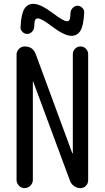

<svg xmlns="http://www.w3.org/2000/svg" viewBox="-20 -970 540 990"><path d="M343.8 -905.3Q344.7 -918.9 355.5 -929.7Q366.2 -940.4 379.9 -940.4Q393.6 -940.4 404.3 -929.7Q415 -918.9 414.1 -905.3Q411.1 -838.9 395 -812Q378.9 -785.2 347.7 -785.2Q311.5 -785.2 242.2 -837.9Q194.3 -875 174.8 -875Q165 -875 161.1 -866.7Q157.2 -858.4 156.2 -830.1Q155.3 -816.4 144.5 -805.7Q133.8 -794.9 120.1 -794.9Q106.4 -794.9 95.7 -805.7Q85 -816.4 85.9 -830.1Q88.9 -896.5 105 -923.3Q121.1 -950.2 152.3 -950.2Q189.5 -950.2 257.8 -898.4Q307.6 -860.4 325.2 -860.4Q335 -860.4 338.9 -868.7Q342.8 -877 343.8 -905.3ZM65.4 -42V-688.5Q65.4 -705.1 77.6 -717.8Q89.8 -730.5 107.4 -730.5Q149.4 -730.5 164.1 -691.4L352.5 -180.7Q352.5 -179.7 354 -179.7Q355.5 -179.7 355.5 -180.7V-690.4Q355.5 -706.1 366.7 -718.3Q377.9 -730.5 395 -730.5Q412.1 -730.5 423.3 -718.3Q434.6 -706.1 434.6 -690.4V-40Q434.6 -24.4 423.3 -12.2Q412.1 0 394.5 0Q377 0 361.8 -10.7Q346.7 -21.5 340.8 -38.1L151.4 -548.8Q151.4 -549.8 150.4 -549.8Q149.4 -549.8 149.4 -548.8V-42Q149.4 -25.4 136.7 -12.7Q124 0 106.9 0Q89.8 0 77.6 -12.7Q65.4 -25.4 65.4 -42Z"/></svg>

Font: Rounded-X Mgen+ 1m regular
Style: Regular
Weight: 400
Designer: [Source Han Sans]
Ryoko NISHIZUKA  (kana & ideographs); Paul D. Hunt (Latin, Greek & Cyrillic); Wenlong ZHANG  (bopomofo
Version: Version 1.059.20150602